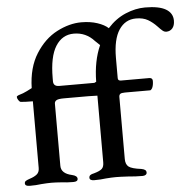

<svg xmlns="http://www.w3.org/2000/svg" viewBox="-51 -757 813 812"><g transform="rotate(-5 355.5 -351.5)"><path d="M711 -640Q711 -619 701 -607.5Q691 -596 675 -596Q667 -596 659.5 -602Q652 -608 640 -621Q622 -640 602 -651.5Q582 -663 552 -663Q506 -663 479.5 -623Q453 -583 453 -504V-418Q453 -407 466 -407H586Q593 -407 596.5 -403.5Q600 -400 600 -394Q600 -375 594 -363Q589 -355 585 -355H478Q463 -355 458 -351Q453 -347 453 -338V-75Q453 -52 466 -42Q479 -32 519 -27Q530 -25 535 -21Q540 -17 540 -10Q540 -4 535 -0.5Q530 3 522 3Q491 3 462 0Q426 -2 409 -2Q392 -2 366 0Q345 3 317 3Q297 3 297 -9Q297 -16 302 -20Q307 -24 318 -26Q343 -33 352 -41.5Q361 -50 361 -69V-352Q337 -352 322 -353H219Q195 -353 187 -348Q179 -343 179 -334V-70Q179 -37 225 -27Q247 -22 247 -9Q247 3 228 3Q201 3 178 0Q152 -2 135 -2Q118 -2 92 0Q71 3 43 3Q23 3 23 -9Q23 -16 28.5 -19.5Q34 -23 46 -27Q65 -33 76 -42Q87 -51 87 -69V-352Q56 -352 35 -354Q31 -355 26 -362.5Q21 -370 21 -376Q21 -380 29 -383Q50 -389 65.5 -397Q81 -405 87 -408Q89 -495 126 -553.5Q163 -612 216 -639.5Q269 -667 320 -667Q358 -667 388 -657Q418 -647 434 -632Q468 -670 510.5 -688Q553 -706 594 -706Q653 -706 682 -689Q711 -672 711 -640ZM353 -407 361 -411Q362 -499 391 -564Q388 -566 371 -583Q336 -622 284 -622Q235 -622 207 -577.5Q179 -533 179 -442V-429Q179 -407 204 -407Z"/></g></svg>

Font: EB Garamond Medium
Style: Regular
Weight: 500
Designer: Georg Duffner and Octavio Pardo
Foundry: Georg Duffner
Version: Version 1.000